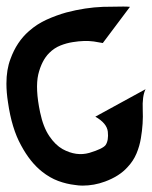

<svg xmlns="http://www.w3.org/2000/svg" viewBox="-23 -581 476 601"><path d="M275.4 -215.8Q275.4 -215.8 275.4 -215.8Q328.1 -244.1 432.6 -301.8Q421.9 -280.3 423.8 -237.3Q425.8 -194.3 418 -148.4Q414.1 -124 404.3 -100.6Q394.5 -77.1 376 -57.6Q350.6 -29.3 305.7 -12.7Q271.5 0 235.4 0Q223.6 0 211.9 -2Q185.5 -4.9 159.2 -14.6Q132.8 -24.4 108.4 -43.9Q71.3 -73.2 43 -126Q13.7 -178.7 2 -260.7Q-2.9 -292 -2.9 -319.3Q-2.9 -363.3 9.8 -396.5Q29.3 -450.2 67.4 -483.4Q92.8 -505.9 123 -519.5Q153.3 -533.2 184.6 -542Q244.1 -557.6 299.8 -559.6Q337.9 -560.5 363.3 -560.5Q375 -560.5 383.8 -559.6Q355.5 -522.5 298.8 -446.3Q298.8 -446.3 270.5 -451.2Q241.2 -455.1 205.1 -449.2Q185.5 -446.3 166 -438.5Q146.5 -430.7 130.9 -415Q107.4 -391.6 96.7 -347.7Q86.9 -303.7 102.5 -229.5Q112.3 -182.6 131.8 -154.3Q150.4 -127 172.9 -114.3Q215.8 -90.8 256.8 -102.5Q298.8 -115.2 307.6 -127Q317.4 -141.6 314.5 -168.9Q311.5 -195.3 275.4 -215.8Z"/></svg>

Font: Urkiola
Style: Regular
Weight: 400
Designer: Eneko Palencia
Version: Version 1.0